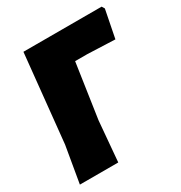

<svg xmlns="http://www.w3.org/2000/svg" viewBox="-161 -778 857 910"><g transform="rotate(-30 267.0 -323.5)"><path d="M525 -663 534 -648 504 -496 353 -502H287L243 -204L224 16H14L48 -183L97 -663Z"/></g></svg>

Font: Alegreya Sans Black
Style: Italic
Weight: 900
Italic angle: -7°
Designer: Juan Pablo del Peral
Foundry: Huerta Tipografica
Version: Version 2.007